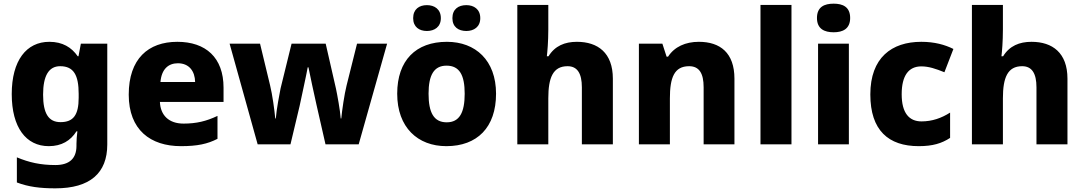

<svg xmlns="http://www.w3.org/2000/svg" viewBox="-20 -838 5911 1047"><path d="M249 -610C124 -610 44 -508 44 -325C44 -143 122 -41 246 -41C316 -41 365 -71 397 -122H402C399 -99 397 -73 397 -54V-43C397 26 359 62 282 62C201 62 139 48 72 20V157C135 181 199 189 282 189C471 189 565 106 565 -50V-600H421L408 -531H404C370 -580 321 -610 249 -610ZM308 -477C382 -477 409 -428 409 -326V-305C409 -211 380 -172 310 -172C245 -172 215 -219 215 -322C215 -425 246 -477 308 -477Z M947 -610C788 -610 682 -517 682 -322C682 -129 801 -41 967 -41C1056 -41 1112 -53 1166 -81V-206C1105 -177 1051 -164 981 -164C900 -164 855 -210 852 -282H1199V-360C1199 -524 1102 -610 947 -610ZM950 -493C1012 -493 1043 -449 1044 -391H855C861 -461 898 -493 950 -493Z M1706 -266 1755 -51H1936L2091 -600H1927L1870 -372C1858 -325 1845 -234 1841 -192H1838C1835 -236 1819 -322 1812 -355L1756 -600H1570L1510 -356C1506 -337 1487 -237 1484 -192H1481C1477 -237 1465 -323 1453 -372L1398 -600H1232L1385 -51H1564L1614 -261C1625 -313 1652 -436 1658 -471H1662C1669 -436 1695 -313 1706 -266Z M2233 -739C2233 -691 2266 -669 2308 -669C2349 -669 2384 -691 2384 -739C2384 -788 2349 -810 2308 -810C2266 -810 2233 -788 2233 -739ZM2447 -739C2447 -691 2480 -669 2523 -669C2564 -669 2599 -691 2599 -739C2599 -788 2564 -810 2523 -810C2480 -810 2447 -788 2447 -739ZM2685 -327C2685 -509 2573 -610 2417 -610C2248 -610 2146 -509 2146 -327C2146 -143 2258 -41 2414 -41C2582 -41 2685 -143 2685 -327ZM2317 -327C2317 -428 2346 -480 2415 -480C2486 -480 2514 -428 2514 -327C2514 -225 2486 -171 2416 -171C2345 -171 2317 -225 2317 -327Z M2970 -678V-811H2801V-51H2970V-302C2970 -414 2995 -477 3075 -477C3128 -477 3153 -438 3153 -362V-51H3322V-409C3322 -550 3240 -610 3126 -610C3060 -610 3006 -588 2971 -531H2962C2965 -555 2970 -611 2970 -678Z M3791 -610C3718 -610 3658 -583 3623 -529H3615L3592 -600H3464V-51H3633V-301C3633 -414 3656 -477 3738 -477C3793 -477 3817 -438 3817 -362V-51H3985V-409C3985 -550 3907 -610 3791 -610Z M4296 -51V-811H4127V-51Z M4526 -818C4476 -818 4435 -801 4435 -740C4435 -680 4476 -662 4526 -662C4575 -662 4616 -680 4616 -740C4616 -801 4575 -818 4526 -818ZM4609 -600H4441V-51H4609Z M4990 -41C5066 -41 5115 -56 5161 -86V-224C5114 -194 5063 -176 5005 -176C4938 -176 4897 -221 4897 -324C4897 -426 4935 -476 5004 -476C5045 -476 5083 -463 5130 -444L5179 -571C5133 -594 5076 -610 5004 -610C4842 -610 4726 -523 4726 -323C4726 -127 4825 -41 4990 -41Z M5449 -678V-811H5280V-51H5449V-302C5449 -414 5474 -477 5554 -477C5607 -477 5632 -438 5632 -362V-51H5801V-409C5801 -550 5719 -610 5605 -610C5539 -610 5485 -588 5450 -531H5441C5444 -555 5449 -611 5449 -678Z"/></svg>

Font: Noto Sans Tamil UI ExtraBold
Style: Regular
Weight: 800
Designer: Jelle Bosma - Monotype Design Team
Foundry: Monotype Imaging Inc.
Version: Version 2.004